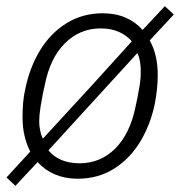

<svg xmlns="http://www.w3.org/2000/svg" viewBox="-20 -567 584 622"><path d="M231 12Q191 12 158 -2Q125 -16 102 -42L30 35L1 8L78 -76Q66 -99 59.5 -127Q53 -155 53 -188Q53 -212 55 -235Q57 -258 62 -279Q76 -348 109.5 -403.5Q143 -459 195 -491.5Q247 -524 313 -524Q354 -524 386.5 -510Q419 -496 442 -470L514 -547L543 -520L465 -436Q478 -413 484.5 -385Q491 -357 491 -324Q491 -300 488.5 -277.5Q486 -255 482 -233Q468 -164 434.5 -108.5Q401 -53 349.5 -20.5Q298 12 231 12ZM238 -38Q305 -38 353 -85.5Q401 -133 419 -221L425 -249Q430 -274 432.5 -290.5Q435 -307 435.5 -317.5Q436 -328 436 -338Q436 -353 433.5 -367.5Q431 -382 426 -394H424L264 -219L137 -80Q153 -60 178.5 -49Q204 -38 238 -38ZM306 -475Q239 -475 190.5 -427Q142 -379 125 -291L119 -264Q114 -238 111.5 -222Q109 -206 108 -195Q107 -184 107 -174Q107 -159 110 -144.5Q113 -130 118 -119H120L280 -293L407 -433Q391 -452 365.5 -463.5Q340 -475 306 -475Z"/></svg>

Font: IBM Plex Sans Light
Style: Italic
Weight: 300
Italic angle: -11.31°
Designer: Mike Abbink, Paul van der Laan, Pieter van Rosmalen
Foundry: Bold Monday
Version: Version 3.201